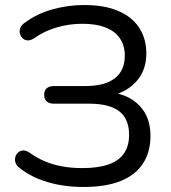

<svg xmlns="http://www.w3.org/2000/svg" viewBox="-20 -734 680 763"><path d="M311.5 9Q233 9 167.8 -10.8Q102.5 -30.5 58 -66.5Q45.5 -75.5 41.8 -87Q38 -98.5 40.8 -109.5Q43.5 -120.5 51.5 -127.8Q59.5 -135 71.2 -136Q83 -137 96.5 -128Q125.5 -107 157.8 -93.2Q190 -79.5 227.2 -72.8Q264.5 -66 306.5 -66Q371 -66 412 -80.8Q453 -95.5 473 -124.8Q493 -154 493 -198Q493 -261.5 453.8 -291.8Q414.5 -322 334.5 -322H193.5Q175.5 -322 165.5 -331.2Q155.5 -340.5 155.5 -357.5Q155.5 -374 165.5 -383Q175.5 -392 193.5 -392H318.5Q396.5 -392 436.2 -422.8Q476 -453.5 476 -513Q476 -552 457.2 -580.5Q438.5 -609 401 -624.2Q363.5 -639.5 307 -639.5Q255 -639.5 205.8 -625.2Q156.5 -611 115 -581.5Q101 -572.5 89.2 -573.5Q77.5 -574.5 69.8 -582Q62 -589.5 59.2 -600.8Q56.5 -612 60.8 -623.2Q65 -634.5 77.5 -643Q125.5 -679 187.5 -696.5Q249.5 -714 314 -714Q396.5 -714 451.2 -690Q506 -666 533.8 -622.8Q561.5 -579.5 561.5 -521Q561.5 -455.5 522.8 -411.5Q484 -367.5 418.5 -353V-367.5Q492.5 -358.5 535.2 -313.2Q578 -268 578 -194Q578 -131.5 549.2 -85.8Q520.5 -40 461.5 -15.5Q402.5 9 311.5 9Z"/></svg>

Font: Nunito ExtraLight
Style: Regular
Weight: 200
Designer: Vernon Adams
Foundry: Vernon Adams
Version: Version 3.602;April 4, 2023;FontCreator 14.0.0.2856 64-bit